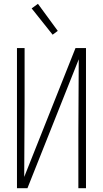

<svg xmlns="http://www.w3.org/2000/svg" viewBox="-20 -987 540 1007"><path d="M69 0V-735H109V-441Q109 -345 108 -249.5Q107 -154 107 -59L376 -735H431V0H391V-294Q391 -390 392 -485.5Q393 -581 393 -676L124 0ZM256 -805 146 -943 179 -967 283 -825Z"/></svg>

Font: Iosevka Term Curly Extralight
Style: Regular
Weight: 200
Designer: Belleve Invis
Foundry: Belleve Invis
Version: Version 32.3.0